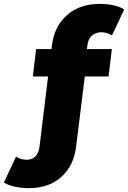

<svg xmlns="http://www.w3.org/2000/svg" viewBox="-114 -771 663 994"><path d="M338 -533 336 -517H465L448 -375H325L280 -12Q268 87 203.5 145Q139 203 36 203Q-3 203 -37 195.5Q-71 188 -94 174L-31 40Q-5 56 25 56Q52 56 69.5 38.5Q87 21 91 -15L135 -375H56L73 -517H153L155 -536Q167 -635 233 -693Q299 -751 404 -751Q440 -751 474 -743.5Q508 -736 529 -722L466 -588Q438 -604 411 -604Q381 -604 361.5 -586.5Q342 -569 338 -533Z"/></svg>

Font: Montserrat Alternates ExtraBold
Style: Regular
Weight: 800
Designer: Julieta Ulanovsky
Foundry: Julieta Ulanovsky
Version: Version 7.200